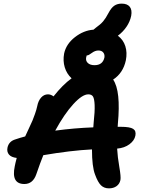

<svg xmlns="http://www.w3.org/2000/svg" viewBox="-20 -1056 793 1054"><path d="M578.1 -22Q551.3 -22 534.2 -38.8Q517.1 -55.7 502 -97.2Q484.9 -140.6 484.9 -235.8Q368.7 -230 217.8 -204.1Q201.2 -163.6 179.2 -99.1Q160.6 -45.9 113.8 -45.9Q40.5 -45.9 61 -143.1Q63.5 -157.7 71.8 -189Q42 -192.4 29.3 -207.5Q16.6 -222.7 21 -245.1Q28.3 -280.3 64.9 -291Q88.9 -299.3 118.2 -307.1Q121.6 -314.9 137.2 -348.1Q152.8 -381.3 158.2 -394Q163.6 -406.7 171.9 -430.2Q180.2 -453.6 184.1 -472.2Q189.9 -502.9 205.8 -520.5Q221.7 -538.1 243.2 -538.1Q259.3 -538.1 273.9 -526.9Q324.2 -590.8 373 -626Q346.2 -650.9 335.4 -686.5Q324.7 -722.2 332 -762.2Q343.3 -814.5 391.1 -851.8Q439 -889.2 493.2 -893.1Q501 -898.9 504.9 -902.8Q531.7 -921.9 546.1 -938.7Q560.5 -955.6 575.2 -983.9Q590.8 -1013.7 607.7 -1024.9Q624.5 -1036.1 647.9 -1036.1Q678.7 -1036.1 692.4 -1018.8Q706.1 -1001.5 700.2 -969.2Q693.8 -937.5 674.3 -908.9Q654.8 -880.4 627 -859.9Q656.7 -837.9 668 -802.5Q679.2 -767.1 670.9 -725.1Q656.2 -655.3 601.1 -619.1Q644 -556.6 627 -376Q627 -373 626.5 -367.7Q626 -362.3 626 -359.9H643.1Q693.4 -359.9 710.9 -348.6Q728.5 -337.4 723.1 -311Q717.8 -284.2 690.4 -263.9Q663.1 -243.7 623 -240.2Q625.5 -194.3 635 -139.9Q644.5 -85.4 641.1 -67.9Q636.7 -46.4 619.9 -34.2Q603 -22 578.1 -22ZM453.1 -741.2Q449.2 -722.7 461.9 -710.4Q474.6 -698.2 499 -698.2Q543.9 -698.2 553.2 -740.2Q555.7 -756.8 546.9 -767.8Q538.1 -778.8 520 -778.8Q502 -778.8 484.1 -765.4Q466.3 -752 459 -752H456.1Q455.1 -749 453.1 -741.2ZM464.8 -538.1Q431.6 -538.1 382.3 -484.1Q333 -430.2 283.2 -338.9Q387.7 -353 492.2 -356.9Q492.7 -360.8 493.2 -369.4Q493.7 -377.9 494.1 -381.8Q501 -444.8 499.5 -479.5Q498 -514.2 490.5 -526.1Q482.9 -538.1 464.8 -538.1Z"/></svg>

Font: Shantell Sans Irregular Bouncy
Style: Italic
Weight: 600
Italic angle: -11.31°
Designer: Stephen Nixon, Anya Danilova, Shantell Martin
Foundry: Arrow Type
Version: Version 1.006;[9816181b4]